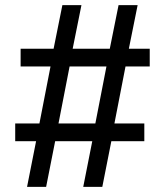

<svg xmlns="http://www.w3.org/2000/svg" viewBox="-20 -725 640 745"><path d="M85 0 120 -177H39V-246H133L176 -467H60V-536H188L222 -705H296L262 -536H406L440 -705H514L480 -536H561V-467H467L424 -246H540V-177H412L377 0H303L338 -177H194L159 0ZM207 -246H350L393 -467H250Z"/></svg>

Font: Nunito Sans SemiBold
Style: Regular
Weight: 600
Designer: Vernon Adams
Foundry: Vernon Adams
Version: Version 3.101; ttfautohint (v1.8.4.7-5d5b);gftools[0.9.27]